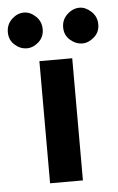

<svg xmlns="http://www.w3.org/2000/svg" viewBox="-70 -630 408 664"><g transform="rotate(-5 134.0 -298.0)"><path d="M77 -424H191V0H77ZM-23 -533Q-23 -560 -4 -578Q15 -596 38 -596Q60 -596 79 -578Q98 -560 98 -533Q98 -506 79 -489Q60 -472 38 -472Q15 -472 -4 -489Q-23 -506 -23 -533ZM169 -533Q169 -560 188.5 -578Q208 -596 231 -596Q252 -596 271.5 -578Q291 -560 291 -533Q291 -506 271.5 -489Q252 -472 231 -472Q208 -472 188.5 -489Q169 -506 169 -533Z"/></g></svg>

Font: Reem Kufi Fun Medium
Style: Regular
Weight: 500
Designer: Khaled Hosny
Version: Version 1.005